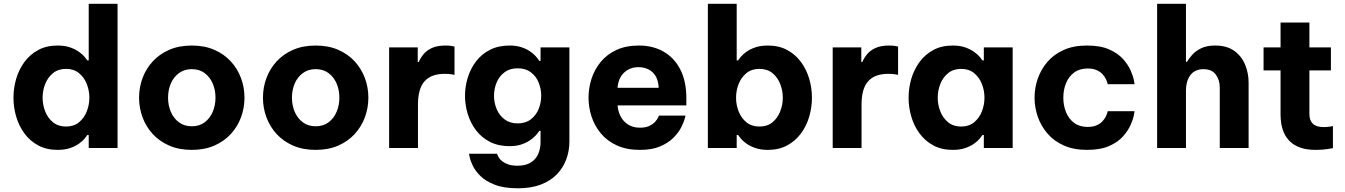

<svg xmlns="http://www.w3.org/2000/svg" viewBox="-20 -780 7089 1012"><path d="M283.8 10Q225 10 181.5 -13.5Q138 -37 108.9 -76.5Q79.8 -116 65.4 -165Q51 -214 51 -265Q51 -316 65.4 -365Q79.8 -414 108.9 -453.5Q138 -493 181.5 -516.5Q225 -540 283.8 -540Q322.4 -540 350.4 -529.9Q378.4 -519.8 397.1 -506.2Q415.8 -492.6 426.3 -479.9Q436.8 -467.2 440.4 -461.6H447.6V-760H599.6V0H447.6V-68.4H440.4Q436.8 -62.8 426.3 -49.9Q415.8 -37 397.1 -23.4Q378.4 -9.8 350.4 0.1Q322.4 10 283.8 10ZM328 -113Q369 -113 396.4 -135.5Q423.8 -158 437.4 -192.9Q451 -227.8 451 -265Q451 -302.6 437.4 -337.3Q423.8 -372 396.4 -394.5Q369 -417 328 -417Q287 -417 259.4 -394.5Q231.8 -372 218.2 -337.3Q204.6 -302.6 204.6 -265Q204.6 -227.8 218.2 -192.9Q231.8 -158 259.4 -135.5Q287 -113 328 -113Z M990.8 10Q923.8 10 872.3 -12.4Q820.8 -34.8 785.4 -73.2Q750 -111.6 731.5 -161.2Q713 -210.8 713 -265Q713 -319.8 731.5 -369.1Q750 -418.4 785.4 -456.8Q820.8 -495.2 872.3 -517.6Q923.8 -540 990.8 -540Q1057.8 -540 1109.3 -517.6Q1160.8 -495.2 1196.2 -456.8Q1231.6 -418.4 1250.1 -369.1Q1268.6 -319.8 1268.6 -265Q1268.6 -210.8 1250.1 -161.2Q1231.6 -111.6 1196.2 -73.2Q1160.8 -34.8 1109.3 -12.4Q1057.8 10 990.8 10ZM990.8 -114.4Q1031 -114.4 1058.8 -135.3Q1086.6 -156.2 1101.2 -190.6Q1115.8 -225 1115.8 -265Q1115.8 -306 1101.2 -339.9Q1086.6 -373.8 1058.8 -394.7Q1031 -415.6 990.8 -415.6Q951.6 -415.6 923.3 -394.7Q895 -373.8 880.4 -339.9Q865.8 -306 865.8 -265Q865.8 -225 880.4 -190.6Q895 -156.2 923.3 -135.3Q951.6 -114.4 990.8 -114.4Z M1643.8 10Q1576.8 10 1525.3 -12.4Q1473.8 -34.8 1438.4 -73.2Q1403 -111.6 1384.5 -161.2Q1366 -210.8 1366 -265Q1366 -319.8 1384.5 -369.1Q1403 -418.4 1438.4 -456.8Q1473.8 -495.2 1525.3 -517.6Q1576.8 -540 1643.8 -540Q1710.8 -540 1762.3 -517.6Q1813.8 -495.2 1849.2 -456.8Q1884.6 -418.4 1903.1 -369.1Q1921.6 -319.8 1921.6 -265Q1921.6 -210.8 1903.1 -161.2Q1884.6 -111.6 1849.2 -73.2Q1813.8 -34.8 1762.3 -12.4Q1710.8 10 1643.8 10ZM1643.8 -114.4Q1684 -114.4 1711.8 -135.3Q1739.6 -156.2 1754.2 -190.6Q1768.8 -225 1768.8 -265Q1768.8 -306 1754.2 -339.9Q1739.6 -373.8 1711.8 -394.7Q1684 -415.6 1643.8 -415.6Q1604.6 -415.6 1576.3 -394.7Q1548 -373.8 1533.4 -339.9Q1518.8 -306 1518.8 -265Q1518.8 -225 1533.4 -190.6Q1548 -156.2 1576.3 -135.3Q1604.6 -114.4 1643.8 -114.4Z M2183 0H2031V-530H2181.8V-453.2H2187Q2196.2 -474.4 2212.4 -494.3Q2228.6 -514.2 2256.6 -527.1Q2284.6 -540 2328.2 -540Q2349.4 -540 2362.5 -537.3Q2375.6 -534.6 2375.6 -534.6V-385.4Q2375.6 -385.4 2361.3 -388.1Q2347 -390.8 2324 -390.8Q2288.8 -390.8 2262.4 -381.3Q2236 -371.8 2218.1 -351.9Q2200.2 -332 2191.6 -301.1Q2183 -270.2 2183 -227Z M2709.8 212.4Q2636.6 212.4 2588.7 194Q2540.8 175.6 2513.1 148.5Q2485.4 121.4 2472.4 94.2Q2459.4 67 2455.7 48.6Q2452 30.2 2452 30.2H2599.8Q2599.8 30.2 2602.2 36.7Q2604.6 43.2 2610.5 52.5Q2616.4 61.8 2628.5 71.1Q2640.6 80.4 2659.9 86.9Q2679.2 93.4 2708 93.4Q2739 93.4 2761.9 84.3Q2784.8 75.2 2799.6 58.3Q2814.4 41.4 2821.8 18Q2829.2 -5.4 2829.2 -33.6V-90.4H2822.4Q2815 -78 2801.6 -64Q2788.2 -50 2769 -37.6Q2749.8 -25.2 2724.1 -17.4Q2698.4 -9.6 2665.8 -9.6Q2607 -9.6 2562.9 -32Q2518.8 -54.4 2489.6 -92.5Q2460.4 -130.6 2445.7 -178Q2431 -225.4 2431 -274.8Q2431 -324.2 2445.7 -371.6Q2460.4 -419 2489.6 -457.1Q2518.8 -495.2 2562.9 -517.6Q2607 -540 2665.8 -540Q2698.4 -540 2724.4 -532.2Q2750.4 -524.4 2769.6 -512Q2788.8 -499.6 2801.9 -485.6Q2815 -471.6 2822.4 -459.2H2829.2V-530H2981.2V-34Q2981.2 15.6 2964.7 60.1Q2948.2 104.6 2914.9 139Q2881.6 173.4 2830.5 192.9Q2779.4 212.4 2709.8 212.4ZM2708.4 -129.6Q2750 -129.6 2777.7 -150.8Q2805.4 -172 2819 -205.4Q2832.6 -238.8 2832.6 -274.8Q2832.6 -312 2819 -345.3Q2805.4 -378.6 2777.7 -399.3Q2750 -420 2708.4 -420Q2667.4 -420 2639.5 -399.3Q2611.6 -378.6 2597.7 -345.3Q2583.8 -312 2583.8 -274.8Q2583.8 -238.8 2597.7 -205.4Q2611.6 -172 2639.5 -150.8Q2667.4 -129.6 2708.4 -129.6Z M3352.8 10Q3283 10 3231.9 -13.2Q3180.8 -36.4 3147.6 -76.1Q3114.4 -115.8 3098.2 -164.9Q3082 -214 3082 -265.6Q3082 -315.6 3097.7 -364.6Q3113.4 -413.6 3146 -453.3Q3178.6 -493 3228.7 -516.5Q3278.8 -540 3347.6 -540Q3421.6 -540 3477.8 -507.8Q3534 -475.6 3565.8 -413.7Q3597.6 -351.8 3597.6 -261.6V-224.6H3235Q3237.4 -192.8 3251.4 -166.1Q3265.4 -139.4 3291 -123.2Q3316.6 -107 3352.8 -107Q3383.6 -107 3403.1 -116.6Q3422.6 -126.2 3433.7 -138.8Q3444.8 -151.4 3449.1 -161Q3453.4 -170.6 3453.4 -170.6H3593.4Q3593.4 -170.6 3588.4 -152.2Q3583.4 -133.8 3569.8 -107.3Q3556.2 -80.8 3529.4 -53.8Q3502.6 -26.8 3459.7 -8.4Q3416.8 10 3352.8 10ZM3234.8 -317.2H3451.8Q3450.4 -354.2 3436.1 -378.3Q3421.8 -402.4 3398 -414.2Q3374.2 -426 3345.2 -426Q3300.8 -426 3270.1 -397.8Q3239.4 -369.6 3234.8 -317.2Z M4026.8 10Q3988.6 10 3960.4 -0.1Q3932.2 -10.2 3913.5 -23.8Q3894.8 -37.4 3884.3 -50.1Q3873.8 -62.8 3870.2 -68.4H3863V0H3711V-760H3863V-461.6H3870.2Q3873.8 -467.2 3884.3 -480.1Q3894.8 -493 3913.5 -506.6Q3932.2 -520.2 3960.4 -530.1Q3988.6 -540 4026.8 -540Q4085.6 -540 4129.1 -516.5Q4172.6 -493 4201.7 -453.5Q4230.8 -414 4245.2 -365Q4259.6 -316 4259.6 -265Q4259.6 -214 4245.2 -165Q4230.8 -116 4201.7 -76.5Q4172.6 -37 4129.1 -13.5Q4085.6 10 4026.8 10ZM3982.6 -113Q4024.6 -113 4051.7 -135.5Q4078.8 -158 4092.4 -192.9Q4106 -227.8 4106 -265Q4106 -302.6 4092.4 -337.3Q4078.8 -372 4051.7 -394.5Q4024.6 -417 3982.6 -417Q3941.6 -417 3914.2 -394.5Q3886.8 -372 3873.2 -337.3Q3859.6 -302.6 3859.6 -265Q3859.6 -227.8 3873.2 -192.9Q3886.8 -158 3914.2 -135.5Q3941.6 -113 3982.6 -113Z M4521 0H4369V-530H4519.8V-453.2H4525Q4534.2 -474.4 4550.4 -494.3Q4566.6 -514.2 4594.6 -527.1Q4622.6 -540 4666.2 -540Q4687.4 -540 4700.5 -537.3Q4713.6 -534.6 4713.6 -534.6V-385.4Q4713.6 -385.4 4699.3 -388.1Q4685 -390.8 4662 -390.8Q4626.8 -390.8 4600.4 -381.3Q4574 -371.8 4556.1 -351.9Q4538.2 -332 4529.6 -301.1Q4521 -270.2 4521 -227Z M5001.8 -540Q5040.4 -540 5068.4 -529.9Q5096.4 -519.8 5115.1 -506.2Q5133.8 -492.6 5144.3 -479.9Q5154.8 -467.2 5158.4 -461.6H5165.6V-530H5317.6V0H5165.6V-68.4H5158.4Q5154.8 -62.8 5144.3 -49.9Q5133.8 -37 5115.1 -23.4Q5096.4 -9.8 5068.4 0.1Q5040.4 10 5001.8 10Q4943 10 4899.5 -13.5Q4856 -37 4826.9 -76.5Q4797.8 -116 4783.4 -165Q4769 -214 4769 -265Q4769 -316 4783.4 -365Q4797.8 -414 4826.9 -453.5Q4856 -493 4899.5 -516.5Q4943 -540 5001.8 -540ZM5046 -417Q5005 -417 4977.4 -394.5Q4949.8 -372 4936.2 -337.3Q4922.6 -302.6 4922.6 -265Q4922.6 -227.8 4936.2 -192.9Q4949.8 -158 4977.4 -135.5Q5005 -113 5046 -113Q5087 -113 5114.4 -135.5Q5141.8 -158 5155.4 -192.9Q5169 -227.8 5169 -265Q5169 -302.6 5155.4 -337.3Q5141.8 -372 5114.4 -394.5Q5087 -417 5046 -417Z M5709 10Q5639.2 10 5587.2 -13.2Q5535.2 -36.4 5501.2 -75.9Q5467.2 -115.4 5450.1 -164.4Q5433 -213.4 5433 -265Q5433 -316.6 5449.9 -365.4Q5466.8 -414.2 5500.8 -453.9Q5534.8 -493.6 5586.8 -516.8Q5638.8 -540 5709 -540Q5780.2 -540 5826.4 -519.5Q5872.6 -499 5899.6 -468.7Q5926.6 -438.4 5939.7 -407.8Q5952.8 -377.2 5956.5 -356.7Q5960.2 -336.2 5960.2 -336.2H5818.4Q5818.4 -336.2 5816.3 -344.5Q5814.2 -352.8 5808 -365.2Q5801.8 -377.6 5790.2 -390Q5778.6 -402.4 5759.6 -410.7Q5740.6 -419 5712.6 -419Q5670.2 -419 5641.7 -397.8Q5613.2 -376.6 5598.9 -341.6Q5584.6 -306.6 5584.6 -265Q5584.6 -224 5598.9 -188.7Q5613.2 -153.4 5641.7 -132.2Q5670.2 -111 5712.6 -111Q5740.6 -111 5759.6 -119.3Q5778.6 -127.6 5790.2 -140Q5801.8 -152.4 5808 -164.8Q5814.2 -177.2 5816.3 -185.5Q5818.4 -193.8 5818.4 -193.8H5960.2Q5960.2 -193.8 5956.5 -173.3Q5952.8 -152.8 5939.7 -122.5Q5926.6 -92.2 5899.6 -61.6Q5872.6 -31 5826.4 -10.5Q5780.2 10 5709 10Z M6231 0H6079V-760H6231V-454.2H6236.4Q6245.8 -469.8 6262.9 -489.9Q6280 -510 6309.8 -525Q6339.6 -540 6384.8 -540Q6447 -540 6485.9 -511.7Q6524.8 -483.4 6543 -438.7Q6561.2 -394 6561.2 -344.6V0H6409.2V-319.4Q6409.2 -358 6388.4 -386.7Q6367.6 -415.4 6323 -415.4Q6298 -415.4 6280.3 -406Q6262.6 -396.6 6251.9 -380.7Q6241.2 -364.8 6236.1 -345.3Q6231 -325.8 6231 -305Z M6915.6 10Q6866.4 10 6833.2 -2.1Q6800 -14.2 6779.4 -34.3Q6758.8 -54.4 6748 -79Q6737.2 -103.6 6733.4 -128.3Q6729.6 -153 6729.6 -174.6V-661.2H6881.6V-178.8Q6881.6 -146 6899.4 -128.1Q6917.2 -110.2 6958 -110.2Q6976.4 -110.2 6991 -112.9Q7005.6 -115.6 7005.6 -115.6V0.8Q7005.6 0.8 6978.7 5.4Q6951.8 10 6915.6 10ZM6995 -408.8H6640V-530H6995Z"/></svg>

Font: Be Vietnam Pro Variable Thin
Style: Regular
Weight: 100
Designer: Lam Bao, Tony Le, Vietanh Nguyen
Foundry: Yellow Type Foundry
Version: Version 1.002